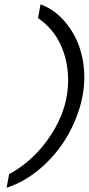

<svg xmlns="http://www.w3.org/2000/svg" viewBox="-20 -759 417 904"><path d="M11.2 125 22.9 61Q142.1 -3.4 221.4 -126Q300.8 -248.5 300.8 -379.9Q300.8 -471.7 265.6 -548.1Q230.5 -624.5 159.2 -673.8L170.9 -738.8Q236.8 -713.9 284.7 -658Q332.5 -602.1 354.7 -534.7Q377 -467.3 377 -395Q377 -315.4 348.9 -232.7Q320.8 -149.9 272.5 -79.6Q224.1 -9.3 155.8 45.7Q87.4 100.6 11.2 125Z"/></svg>

Font: Involve
Style: Italic
Weight: 400
Italic angle: -10.5°
Designer: Stefan Peev
Foundry: Context Ltd.
Version: Version 1.001